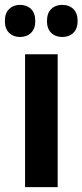

<svg xmlns="http://www.w3.org/2000/svg" viewBox="-37 -769 339 789"><path d="M200 0H66V-546H200ZM-17 -682Q-17 -715 0.5 -732Q18 -749 45 -749Q73 -749 90.5 -732Q108 -715 108 -682Q108 -651 90.5 -634Q73 -617 45 -617Q18 -617 0.5 -634Q-17 -651 -17 -682ZM156 -682Q156 -715 173.5 -732Q191 -749 219 -749Q247 -749 264.5 -732Q282 -715 282 -682Q282 -651 264.5 -634Q247 -617 219 -617Q191 -617 173.5 -634Q156 -651 156 -682Z"/></svg>

Font: Noto Sans Gurmukhi Condensed
Style: Bold
Weight: 700
Width: 3
Designer: Jelle Bosma - Monotype Design Team
Foundry: Monotype Imaging Inc.
Version: Version 2.004; ttfautohint (v1.8.4.7-5d5b)